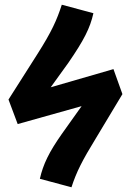

<svg xmlns="http://www.w3.org/2000/svg" viewBox="-20 -779 539 814"><path d="M242 -759C221 -694 199 -645 140 -552L16 -357L55 -253L326 -329L242 -211C188 -134 163 -83 149 -21L283 15C304 -50 329 -99 386 -192L499 -380L461 -486L195 -409L270 -513C336 -609 362 -660 376 -723Z"/></svg>

Font: Fira Sans
Style: Bold Italic
Weight: 700
Italic angle: -8°
Designer: bBox Type GmbH & Carrois Corporate GbR & Edenspiekermann AG
Foundry: bBox Type GmbH & Carrois Corporate GbR & Edenspiekermann AG
Version: Version 4.301;PS 004.301;hotconv 1.0.88;makeotf.lib2.5.64775